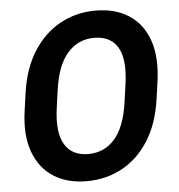

<svg xmlns="http://www.w3.org/2000/svg" viewBox="-52 -770 774 829"><g transform="rotate(-5 335.0 -356.0)"><path d="M621.6 -316.4Q606.9 -212.4 561 -139.4Q515.1 -66.4 445.6 -28.3Q376 9.8 290.5 9.8Q206.5 9.8 147.2 -28.3Q87.9 -66.4 61.5 -139.4Q35.2 -212.4 49.8 -316.4L60.5 -392.1Q75.2 -497.1 121.6 -570.3Q168 -643.6 237.8 -682.1Q307.6 -720.7 392.1 -720.7Q477.5 -720.7 536.6 -682.1Q595.7 -643.6 621.3 -570.3Q647 -497.1 632.3 -392.1ZM493.7 -393.1Q508.8 -500.5 477.8 -552.2Q446.8 -604 376 -604Q306.6 -604 260.7 -552.2Q214.8 -500.5 199.7 -393.1L189 -316.4Q174.3 -210.4 206.1 -158.4Q237.8 -106.4 307.1 -106.4Q377.9 -106.4 423.1 -158.4Q468.3 -210.4 482.9 -316.4Z"/></g></svg>

Font: Robert Sans ExtraBold
Style: Italic
Weight: 800
Italic angle: -8°
Designer: Christian Robertson (extended by Adam Twardoch)
Foundry: Google
Version: Version 12.135;April 2, 2019;FontCreator 11.5.0.2425 64-bit;